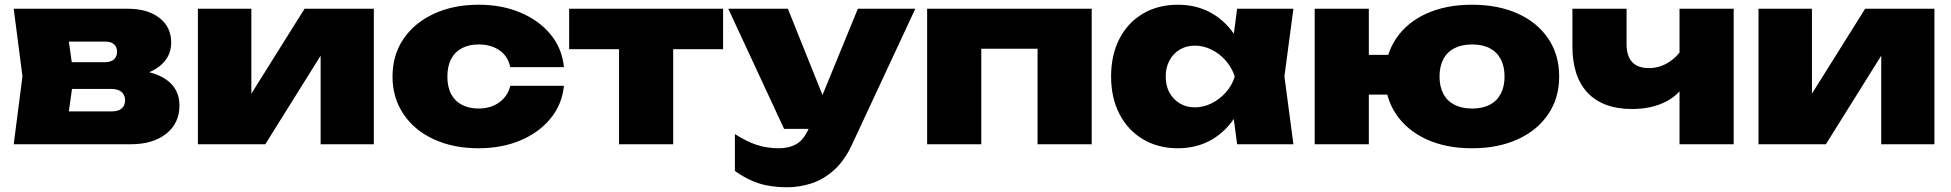

<svg xmlns="http://www.w3.org/2000/svg" viewBox="-20 -610 8253 812"><path d="M38 0 75 -287 38 -573H521Q604 -573 654 -534.5Q704 -496 704 -430Q704 -368 653.5 -329Q603 -290 514 -281L528 -316Q631 -311 685 -272Q739 -233 739 -164Q739 -89 683 -44.5Q627 0 534 0ZM258 -46 170 -139H454Q481 -139 495 -151.5Q509 -164 509 -186Q509 -208 494 -221Q479 -234 449 -234H214V-347H424Q449 -347 462 -359Q475 -371 475 -391Q475 -411 462.5 -422.5Q450 -434 426 -434H171L258 -527L292 -287Z M817 0V-573H1043V-127L998 -142L1268 -573H1561V0H1336V-461L1380 -445L1102 0Z M2365 -247Q2357 -168 2308 -108.5Q2259 -49 2180.5 -16Q2102 17 2004 17Q1897 17 1814.5 -21Q1732 -59 1686 -128Q1640 -197 1640 -286Q1640 -377 1686 -445Q1732 -513 1814.5 -551.5Q1897 -590 2004 -590Q2102 -590 2180.5 -557Q2259 -524 2308 -465Q2357 -406 2365 -326H2138Q2128 -373 2092 -397.5Q2056 -422 2004 -422Q1964 -422 1934 -406.5Q1904 -391 1888 -360.5Q1872 -330 1872 -286Q1872 -242 1888 -212Q1904 -182 1934 -166.5Q1964 -151 2004 -151Q2056 -151 2092 -177.5Q2128 -204 2138 -247Z M2598 -494H2827V0H2598ZM2387 -573H3038V-402H2387Z M3309 182Q3241 182 3189.5 165.5Q3138 149 3088 113V-43Q3138 -11 3181 3Q3224 17 3275 17Q3317 17 3348.5 -1Q3380 -19 3401 -68L3608 -573H3851L3583 2Q3552 69 3507.5 109Q3463 149 3412 165.5Q3361 182 3309 182ZM3296 -65 3060 -573H3312L3516 -65Z M4597 -573V0H4368V-508L4472 -404H4026L4130 -508V0H3901V-573Z M5212 0 5185 -204 5213 -286 5185 -367 5212 -573H5450L5412 -287L5450 0ZM5263 -286Q5251 -195 5210.5 -126.5Q5170 -58 5106.5 -20.5Q5043 17 4961 17Q4878 17 4814 -21Q4750 -59 4714.5 -127.5Q4679 -196 4679 -286Q4679 -378 4714.5 -446.5Q4750 -515 4814 -552.5Q4878 -590 4961 -590Q5043 -590 5106.5 -553Q5170 -516 5211 -447.5Q5252 -379 5263 -286ZM4910 -286Q4910 -248 4925.5 -219Q4941 -190 4969 -173Q4997 -156 5033 -156Q5070 -156 5104 -173Q5138 -190 5164 -219Q5190 -248 5202 -286Q5190 -324 5164 -353.5Q5138 -383 5104 -400Q5070 -417 5033 -417Q4997 -417 4969 -400Q4941 -383 4925.5 -353.5Q4910 -324 4910 -286Z M6205 17Q6095 17 6012.5 -21Q5930 -59 5884 -127.5Q5838 -196 5838 -286Q5838 -378 5884 -446.5Q5930 -515 6012.5 -552.5Q6095 -590 6205 -590Q6316 -590 6399 -552.5Q6482 -515 6528 -446.5Q6574 -378 6574 -286Q6574 -196 6528 -127.5Q6482 -59 6399 -21Q6316 17 6205 17ZM5540 0V-573H5769V0ZM5671 -210V-378H5988V-210ZM6206 -151Q6250 -151 6280.5 -167Q6311 -183 6327 -213.5Q6343 -244 6343 -286Q6343 -329 6327 -359.5Q6311 -390 6280.5 -406Q6250 -422 6206 -422Q6162 -422 6131 -406Q6100 -390 6084 -359.5Q6068 -329 6068 -286Q6068 -244 6084 -213.5Q6100 -183 6131 -167Q6162 -151 6206 -151Z M6882 -149Q6760 -149 6695 -217Q6630 -285 6630 -414V-573H6859V-424Q6859 -322 6954 -322Q6999 -322 7039.5 -348Q7080 -374 7106 -424L7118 -281Q7095 -219 7032.5 -184Q6970 -149 6882 -149ZM7083 0V-573H7312V0Z M7417 0V-573H7643V-127L7598 -142L7868 -573H8161V0H7936V-461L7980 -445L7702 0Z"/></svg>

Font: Unbounded ExtraBold
Style: Regular
Weight: 800
Designer: Luke Prowse, Jean-Baptiste Morizot, Fátima Lázaro, Florian Runge
Foundry: NaN
Version: Version 1.701;gftools[0.9.28.dev5+ged2979d]